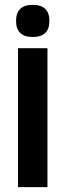

<svg xmlns="http://www.w3.org/2000/svg" viewBox="-20 -769 269 789"><path d="M114.5 -617Q46 -617 46 -683Q46 -749 114.5 -749Q183 -749 183 -683Q183 -617 114.5 -617ZM54 -571H175V0H54Z"/></svg>

Font: Khand Semibold
Style: Regular
Weight: 600
Designer: Devanagari: Sanchit Sawaria, Jyotish Sonowal; Latin: Satya Rajpurohit
Foundry: Indian Type Foundry
Version: Version 1.100;PS 1.0;hotconv 1.0.78;makeotf.lib2.5.61930; tt